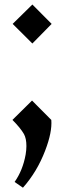

<svg xmlns="http://www.w3.org/2000/svg" viewBox="-20 -601 290 866"><path d="M126 -580.6 212.9 -493.2 126 -404.8 37.1 -493.2ZM124.5 -147.5 211.4 -60.1Q215.8 -4.9 183.6 78.6Q147.5 173.3 83.5 245.6L45.9 219.7Q83 167 95.7 95.7Q99.1 75.2 99.1 57.6Q99.1 23.4 87.9 3.4Q71.8 -24.4 36.1 -60.1Z"/></svg>

Font: Metamorphous
Style: Regular
Weight: 400
Designer: James Grieshaber
Foundry: James Grieshaber
Version: Version 1.001